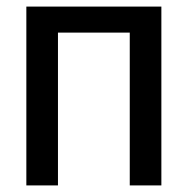

<svg xmlns="http://www.w3.org/2000/svg" viewBox="-20 -560 570 583"><path d="M60 -540V3H156V-461H374V3H470V-540Z"/></svg>

Font: Sawarabi Gothic
Style: Regular
Weight: 400
Designer: mshio (mshio@users.sourceforge.jp)
Version: Version 20141215